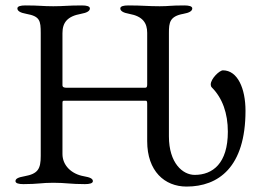

<svg xmlns="http://www.w3.org/2000/svg" viewBox="-20 -673 939 707"><path d="M66 5C120 5 133 0 176 0C222 0 239 5 293 5C310 5 322 2 322 -6C322 -15 312 -20 289 -24C243 -32 210 -64 210 -106V-291C210 -299 210 -302 215 -302H517C522 -302 522 -297 522 -287V-153C522 -43 586 14 667 14C784 14 884 -57 884 -265C884 -347 855 -414 801 -414C788 -414 756 -383 756 -362C756 -358 757 -354 760 -351C799 -312 819 -256 819 -188C819 -71 763 -29 697 -29C653 -29 602 -72 602 -171V-552C602 -590 605 -613 655 -622C678 -626 688 -633 688 -642C688 -650 676 -653 659 -653C605 -653 604 -650 568 -650C523 -650 506 -653 452 -653C435 -653 423 -650 423 -642C423 -633 433 -626 456 -622C506 -613 522 -588 522 -552V-362C522 -353 520 -350 515 -350H224C218 -350 210 -351 210 -359V-551C210 -590 228 -613 278 -622C301 -626 311 -633 311 -642C311 -650 299 -653 282 -653C228 -653 217 -650 176 -650C136 -650 127 -653 73 -653C56 -653 44 -650 44 -642C44 -633 54 -626 77 -622C127 -613 130 -597 130 -551V-99C130 -51 120 -33 70 -24C47 -20 37 -15 37 -6C37 2 49 5 66 5Z"/></svg>

Font: EB Garamond
Style: Regular
Weight: 400
Designer: Georg Duffner and Octavio Pardo
Foundry: Georg Duffner
Version: Version 1.000;PS 001.000;hotconv 1.0.88;makeotf.lib2.5.64775